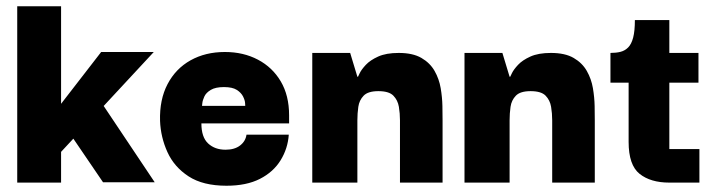

<svg xmlns="http://www.w3.org/2000/svg" viewBox="-20 -583 2288 613"><path d="M175 0H35V-563H175ZM266 -312 474 -1H309L164 -214ZM173 -96V-249L303 -417H471Z M703 10Q628 10 582 -20Q536 -50 514.5 -97.5Q493 -145 491 -197Q489 -265 515 -314.5Q541 -364 588.5 -390.5Q636 -417 698 -417Q757 -417 803.5 -392.5Q850 -368 876.5 -323Q903 -278 903 -215Q903 -215 903 -204.5Q903 -194 903 -189H623Q623 -145 644.5 -125Q666 -105 700 -105Q729 -105 746.5 -118.5Q764 -132 767 -153H902Q899 -109 876 -71.5Q853 -34 810 -12Q767 10 703 10ZM625 -245H763Q763 -245 762.5 -254Q762 -263 756 -275Q750 -287 736 -296Q722 -305 695 -305Q668 -305 653 -296Q638 -287 632.5 -275Q627 -263 626 -254Q625 -245 625 -245Z M977 0V-414H1098L1121 -338H1123Q1123 -338 1128.5 -349.5Q1134 -361 1148 -376Q1162 -391 1187.5 -402.5Q1213 -414 1253 -414Q1298 -414 1325.5 -398Q1353 -382 1367.5 -356.5Q1382 -331 1387 -301.5Q1392 -272 1392.5 -244.5Q1393 -217 1393 -198V0H1257V-199Q1257 -221 1253.5 -242Q1250 -263 1236 -277.5Q1222 -292 1188 -292Q1155 -292 1141 -277.5Q1127 -263 1124 -242Q1121 -221 1121 -199V0Z M1463 0V-414H1584L1607 -338H1609Q1609 -338 1614.5 -349.5Q1620 -361 1634 -376Q1648 -391 1673.5 -402.5Q1699 -414 1739 -414Q1784 -414 1811.5 -398Q1839 -382 1853.5 -356.5Q1868 -331 1873 -301.5Q1878 -272 1878.5 -244.5Q1879 -217 1879 -198V0H1743V-199Q1743 -221 1739.5 -242Q1736 -263 1722 -277.5Q1708 -292 1674 -292Q1641 -292 1627 -277.5Q1613 -263 1610 -242Q1607 -221 1607 -199V0Z M2117 0Q2057 0 2022 -28Q1987 -56 1987 -130V-332H2117V-107H2213V0ZM1929 -319V-414Q1947 -414 1961 -417.5Q1975 -421 1985.5 -431.5Q1996 -442 2001.5 -463Q2007 -484 2007 -519H2117V-414H2210V-319Z"/></svg>

Font: Darker Grotesque Black
Style: Regular
Weight: 900
Designer: Gabriel Lam
Foundry: TypeRant
Version: Version 1.000;gftools[0.9.28]